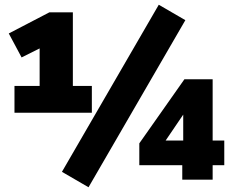

<svg xmlns="http://www.w3.org/2000/svg" viewBox="-20 -757 974 809"><path d="M41 -282V-395H147V-553L71 -515L17 -616L188 -705H287V-395H367V-282ZM353 32 241 -33 649 -737 761 -672ZM748 0V-61H567V-153L757 -423H876V-165H925V-61H876V0ZM752 -165V-274L678 -165Z"/></svg>

Font: Nunito Sans Black
Style: Regular
Weight: 900
Designer: Vernon Adams
Foundry: Vernon Adams
Version: Version 3.006; ttfautohint (v1.8.3)